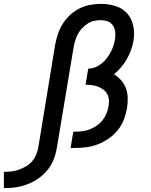

<svg xmlns="http://www.w3.org/2000/svg" viewBox="-161 -763 781 990"><path d="M-141 207V123Q-122 123 -103 121Q-84 119 -65.5 112.5Q-47 106 -29 96Q-11 86 2.5 71Q16 56 24 37.5Q32 19 36 0L123 -530Q128 -558 137 -585.5Q146 -613 161.5 -638.5Q177 -664 199.5 -685Q222 -706 249 -719.5Q276 -733 304.5 -738Q333 -743 361 -743Q399 -743 435.5 -731.5Q472 -720 495.5 -693Q519 -666 526.5 -628Q534 -590 527 -552Q519 -504 493 -458.5Q467 -413 427 -380Q448 -367 464 -348.5Q480 -330 488.5 -307Q497 -284 497.5 -258Q498 -232 494 -206Q489 -177 478 -147.5Q467 -118 447 -93Q427 -68 400.5 -49.5Q374 -31 345 -19.5Q316 -8 286 -4Q256 0 226 0H203L217 -84H226Q245 -84 264.5 -86.5Q284 -89 303 -96.5Q322 -104 339 -116Q356 -128 368.5 -144Q381 -160 388.5 -179Q396 -198 399 -217Q402 -234 400.5 -250Q399 -266 391 -279.5Q383 -293 370.5 -302Q358 -311 343.5 -316.5Q329 -322 312.5 -324Q296 -326 280 -326L294 -409Q321 -409 346 -424Q371 -439 388.5 -461.5Q406 -484 417 -509.5Q428 -535 432 -562Q435 -580 433 -598.5Q431 -617 421.5 -631.5Q412 -646 395 -652.5Q378 -659 359 -659Q359 -659 359 -659Q359 -659 359 -659Q341 -659 323 -655Q305 -651 289.5 -640.5Q274 -630 261 -616Q248 -602 239.5 -585.5Q231 -569 226 -551.5Q221 -534 218 -516L132 0Q128 23 121 45Q114 67 102 87.5Q90 108 73 126Q56 144 36 158Q16 172 -6 181.5Q-28 191 -50.5 197Q-73 203 -96 205Q-119 207 -141 207Z"/></svg>

Font: Iosevka Slab Medium Extended
Style: Italic
Weight: 500
Width: 7
Italic angle: -9°
Monospace: yes
Designer: Belleve Invis
Foundry: Belleve Invis
Version: Version 11.1.0; ttfautohint (v1.8.3)